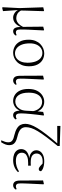

<svg xmlns="http://www.w3.org/2000/svg" viewBox="1104 -1946 1061 3310"><g transform="rotate(90 1635.0 -290.5)"><path d="M104 196 119 -96 105 -505 162 -519 172 -513Q170 -433 168 -372.5Q166 -312 164.5 -264.5Q163 -217 162 -177.5Q161 -138 161 -99L152 -82L171 189L115 203ZM518 14Q480 14 462 -18.5Q444 -51 443 -124V-127L439 -505L496 -519L504 -513Q500 -428 497 -366Q494 -304 491.5 -259Q489 -214 488.5 -180Q488 -146 488 -115Q488 -65 500.5 -49Q513 -33 538 -33Q553 -33 564 -37.5Q575 -42 585 -47L592 -29Q582 -12 563 1Q544 14 518 14ZM283 14Q240 14 199 -15Q158 -44 141 -97H139L155 -132Q182 -80 216.5 -60Q251 -40 291 -40Q340 -40 378.5 -71.5Q417 -103 448 -167L461 -155H459Q433 -74 388 -30Q343 14 283 14Z M890 14Q832 14 780.5 -14Q729 -42 696.5 -101.5Q664 -161 664 -254Q664 -321 684.5 -371Q705 -421 739.5 -454.5Q774 -488 815.5 -505Q857 -522 898 -522Q963 -522 1013.5 -492Q1064 -462 1093 -403.5Q1122 -345 1122 -259Q1122 -189 1101.5 -137.5Q1081 -86 1047 -52.5Q1013 -19 972 -2.5Q931 14 890 14ZM897 -18Q950 -18 986.5 -46.5Q1023 -75 1042 -123.5Q1061 -172 1061 -232Q1061 -310 1041 -368Q1021 -426 983 -458Q945 -490 892 -490Q844 -490 806.5 -463Q769 -436 748 -387.5Q727 -339 727 -276Q727 -188 751 -130.5Q775 -73 814 -45.5Q853 -18 897 -18Z M1368 14Q1330 14 1308 -13Q1286 -40 1286 -109L1284 -502L1342 -516L1351 -510Q1347 -424 1344 -362.5Q1341 -301 1339 -256.5Q1337 -212 1336 -178Q1335 -144 1335 -114Q1335 -65 1348.5 -49Q1362 -33 1386 -33Q1401 -33 1412 -37.5Q1423 -42 1433 -47L1441 -30Q1432 -14 1413 0Q1394 14 1368 14Z M1721 14Q1662 14 1614.5 -16.5Q1567 -47 1540 -105.5Q1513 -164 1513 -247Q1513 -340 1545.5 -401Q1578 -462 1628.5 -492Q1679 -522 1733 -522Q1799 -522 1847.5 -482Q1896 -442 1918 -349H1926L1904 -296Q1892 -368 1866 -409.5Q1840 -451 1806.5 -468.5Q1773 -486 1737 -486Q1695 -486 1658.5 -462.5Q1622 -439 1599.5 -387.5Q1577 -336 1577 -253Q1577 -143 1618 -83Q1659 -23 1732 -23Q1766 -23 1800 -42Q1834 -61 1859 -102Q1884 -143 1888 -207L1898 -393L1909 -504L1961 -518L1971 -511Q1964 -461 1957.5 -404.5Q1951 -348 1945.5 -293.5Q1940 -239 1937 -194.5Q1934 -150 1934 -123Q1934 -71 1947 -52Q1960 -33 1984 -33Q1998 -33 2008 -37Q2018 -41 2028 -47L2039 -29Q2027 -10 2008 2Q1989 14 1965 14Q1926 14 1906.5 -17.5Q1887 -49 1884 -128H1896Q1872 -52 1823 -19Q1774 14 1721 14Z M2398 220Q2415 182 2424 153Q2433 124 2433 99Q2433 77 2425.5 57.5Q2418 38 2393 22Q2368 6 2315 -5Q2238 -24 2194 -51Q2150 -78 2132 -114Q2114 -150 2114 -195Q2114 -236 2131 -286.5Q2148 -337 2188 -403.5Q2228 -470 2296.5 -559Q2365 -648 2468 -766L2458 -734V-747L2150 -746V-801L2497 -789V-755Q2403 -640 2340.5 -556Q2278 -472 2241 -410Q2204 -348 2188 -299Q2172 -250 2172 -205Q2172 -149 2209 -114.5Q2246 -80 2336 -59Q2397 -45 2428.5 -24Q2460 -3 2471 23.5Q2482 50 2482 82Q2482 115 2469.5 147.5Q2457 180 2432 220Z M2738 14Q2681 14 2638.5 -3Q2596 -20 2573 -51.5Q2550 -83 2550 -125Q2550 -164 2571.5 -195.5Q2593 -227 2639 -246.5Q2685 -266 2758 -267V-259Q2660 -262 2615 -298Q2570 -334 2570 -385Q2570 -422 2591 -453Q2612 -484 2654.5 -503Q2697 -522 2761 -522Q2794 -522 2826 -516.5Q2858 -511 2885.5 -499.5Q2913 -488 2930 -469Q2933 -450 2922.5 -439Q2912 -428 2897 -428Q2882 -428 2871 -433.5Q2860 -439 2843 -453L2788 -504L2842 -502L2846 -485Q2821 -490 2804 -492.5Q2787 -495 2767 -495Q2697 -495 2661.5 -466Q2626 -437 2626 -390Q2626 -344 2661 -316.5Q2696 -289 2781 -289Q2792 -289 2804.5 -289.5Q2817 -290 2835 -291V-244Q2817 -245 2808.5 -245Q2800 -245 2792 -245Q2723 -245 2684 -230Q2645 -215 2628.5 -191Q2612 -167 2612 -138Q2612 -87 2648.5 -60Q2685 -33 2757 -33Q2804 -33 2849.5 -47Q2895 -61 2934 -87L2947 -70Q2913 -33 2860 -9.5Q2807 14 2738 14Z M3174 14Q3136 14 3114 -13Q3092 -40 3092 -109L3090 -502L3148 -516L3157 -510Q3153 -424 3150 -362.5Q3147 -301 3145 -256.5Q3143 -212 3142 -178Q3141 -144 3141 -114Q3141 -65 3154.5 -49Q3168 -33 3192 -33Q3207 -33 3218 -37.5Q3229 -42 3239 -47L3247 -30Q3238 -14 3219 0Q3200 14 3174 14Z"/></g></svg>

Font: Early Summer Mincho VF
Style: Regular
Weight: 250
Designer: GuiWonder
Version: Version 1.002